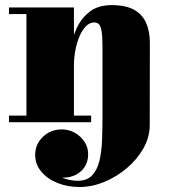

<svg xmlns="http://www.w3.org/2000/svg" viewBox="-20 -490 684 770"><path d="M299 260Q251 260 210.5 243.8Q170 227.5 145.5 198.2Q121 169 121 131Q121 89 151.8 59Q182.5 29 228 29Q255.5 29 279.5 42.2Q303.5 55.5 318.5 78Q333.5 100.5 333.5 128Q333.5 169.5 305.5 196Q277.5 222.5 230 222.5Q200.5 222.5 176 208Q151.5 193.5 136.8 172.2Q122 151 122 131H148Q148 161.5 170.8 185Q193.5 208.5 226.8 221.8Q260 235 291.5 235Q329 235 349.5 213.2Q370 191.5 378.8 155Q387.5 118.5 389.2 73Q391 27.5 391 -20V-301L581 -319.5L580.5 11.5Q580.5 60 555.2 104.8Q530 149.5 488.5 184.5Q447 219.5 397.5 239.8Q348 260 299 260ZM16 0V-26.5H345.5V0ZM86 0V-433.5H16V-460H276.5V0ZM256.5 -225.5Q256.5 -256.5 263.2 -297.8Q270 -339 288.2 -378.2Q306.5 -417.5 340.2 -443.5Q374 -469.5 428 -469.5Q485.5 -469.5 518.8 -450.2Q552 -431 566.5 -397Q581 -363 581 -319.5L391 -301Q391 -343 387.5 -364.2Q384 -385.5 376.8 -392.8Q369.5 -400 358 -400Q340.5 -400 325.8 -385.8Q311 -371.5 300 -347Q289 -322.5 282.8 -291Q276.5 -259.5 276.5 -225.5Z"/></svg>

Font: Bodoni Moda 9pt Black
Style: Regular
Weight: 900
Designer: Owen Earl
Foundry: indestructible type
Version: Version 2.005